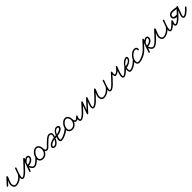

<svg xmlns="http://www.w3.org/2000/svg" viewBox="852 -2986 5568 5568"><g transform="rotate(-45 3636.0 -201.5)"><path d="M511.2 -389.2Q519.5 -389.2 526.4 -383.3Q533.2 -377.4 533.2 -368.7Q533.2 -363.8 531.7 -360.4Q526.4 -344.7 517.6 -322.5Q508.8 -300.3 499.3 -274.2Q489.7 -248 480 -219.5Q470.2 -190.9 462.2 -163.1Q454.1 -135.3 449.2 -109.9Q444.3 -84.5 444.3 -64.5Q444.3 -61 444.6 -56.2Q444.8 -51.3 446.3 -46.9Q447.8 -42.5 450.7 -39.6Q453.6 -36.6 458.5 -36.6Q471.7 -36.6 489.5 -46.1Q507.3 -55.7 526.6 -70.3Q545.9 -85 565.9 -103.3Q585.9 -121.6 603.8 -139.4Q621.6 -157.2 636 -172.4Q650.4 -187.5 659.2 -196.3Q666 -203.1 674.3 -203.1Q682.6 -203.1 689.9 -197.3Q697.3 -191.4 697.3 -182.1Q697.3 -172.9 691.4 -166.5Q680.7 -153.8 664.3 -136.2Q647.9 -118.7 628.2 -99.4Q608.4 -80.1 586.4 -61.5Q564.5 -43 542.2 -28.1Q520 -13.2 498.8 -3.9Q477.5 5.4 459 5.4Q437.5 5.4 425.3 -4.6Q413.1 -14.6 407.2 -30Q401.4 -45.4 401.1 -63.5Q400.9 -81.5 403.3 -98.1Q379.9 -73.7 353.3 -54.2Q326.7 -34.7 297.4 -20.5Q268.1 -6.3 236.1 1.2Q204.1 8.8 169.9 8.8Q141.6 8.8 120.4 -2.9Q99.1 -14.6 85 -33.7Q70.8 -52.7 63.7 -77.1Q56.6 -101.6 56.6 -127.4Q56.6 -146.5 60.8 -165.3Q64.9 -184.1 71.3 -202.4Q77.6 -220.7 85 -238.5Q92.3 -256.3 98.6 -273.9Q94.2 -269 84.7 -258.1Q75.2 -247.1 63 -233.4Q50.8 -219.7 37.4 -204.8Q23.9 -189.9 11.7 -177.5Q-0.5 -165 -10.3 -157.2Q-20 -149.4 -24.4 -149.4Q-32.7 -149.4 -40 -155.3Q-47.4 -161.1 -47.4 -170.4Q-47.4 -179.2 -41.5 -186L138.7 -381.8Q145 -389.2 154.3 -389.2Q164.1 -389.2 170.4 -383.1Q176.8 -377 176.8 -367.2Q176.8 -356 171.1 -338.6Q165.5 -321.3 157 -300.5Q148.4 -279.8 138.4 -256.6Q128.4 -233.4 119.9 -210.4Q111.3 -187.5 105.7 -166.3Q100.1 -145 100.1 -127.4Q100.1 -111.8 104.2 -95.2Q108.4 -78.6 116.7 -64.9Q125 -51.3 138.2 -42.7Q151.4 -34.2 169.9 -34.2Q206.5 -34.2 239.3 -44.4Q272 -54.7 301.5 -72.5Q331.1 -90.3 357.2 -114Q383.3 -137.7 406.2 -164.1Q416 -175.8 423.1 -189.7Q430.2 -203.6 435.5 -217.8L491.2 -375Q493.7 -381.3 499 -385.3Q504.4 -389.2 511.2 -389.2Z M667.5 -149.4Q659.2 -149.4 651.9 -155.3Q644.5 -161.1 644.5 -170.4Q644.5 -179.2 650.4 -186L856.9 -410.6Q862.3 -416 870.1 -416Q879.9 -416 888.2 -409.4Q896.5 -402.8 896.5 -392.6Q896.5 -390.6 894.5 -384.8Q892.6 -378.9 890.1 -372.1Q887.7 -365.2 885.5 -358.9Q883.3 -352.5 882.3 -350.1Q902.3 -365.2 925.5 -376Q948.7 -386.7 974.1 -386.7Q989.3 -386.7 1001.7 -380.9Q1014.2 -375 1022.5 -365.2Q1030.8 -355.5 1035.4 -342.3Q1040 -329.1 1040 -314.5Q1040 -274.9 1019.8 -244.9Q999.5 -214.8 968.5 -194.1Q937.5 -173.3 900.4 -162.1Q863.3 -150.9 829.6 -149.4Q836.4 -134.3 845.9 -115.5Q855.5 -96.7 867.9 -79.8Q880.4 -63 896 -51.5Q911.6 -40 931.2 -40Q947.3 -40 966.3 -48.6Q985.4 -57.1 1005.4 -71Q1025.4 -85 1045.2 -102.3Q1064.9 -119.6 1082.8 -137Q1100.6 -154.3 1115.5 -169.9Q1130.4 -185.5 1140.6 -196.3Q1146.5 -203.1 1155.3 -203.1Q1164.1 -203.1 1171.1 -197.5Q1178.2 -191.9 1178.2 -182.1Q1178.2 -172.9 1172.4 -166.5Q1160.6 -152.3 1143.8 -134.3Q1127 -116.2 1106.9 -97.2Q1086.9 -78.1 1064.5 -60.3Q1042 -42.5 1019 -28.3Q996.1 -14.2 973.9 -5.6Q951.7 2.9 932.1 2.9Q904.3 2.9 884.3 -7.3Q864.3 -17.6 849.1 -34.2Q834 -50.8 822 -71.8Q810.1 -92.8 798.3 -114.3L759.3 -5.4Q756.8 1.5 751.5 4.9Q746.1 8.3 739.3 8.3Q730 8.3 723.4 2.7Q716.8 -2.9 716.8 -12.7Q716.8 -13.7 720.9 -26.1Q725.1 -38.6 731.7 -57.9Q738.3 -77.1 747.1 -101.8Q755.9 -126.5 765.1 -152.6Q774.4 -178.7 783.7 -204.3Q793 -230 800.5 -251.2Q808.1 -272.5 813.5 -287.1Q818.8 -301.8 820.3 -306.6Q815.4 -301.3 803.5 -287.6Q791.5 -273.9 776.1 -256.3Q760.7 -238.8 743.7 -220Q726.6 -201.2 711.2 -185.5Q695.8 -169.9 683.8 -159.7Q671.9 -149.4 667.5 -149.4ZM851.6 -264.6 826.2 -192.9Q842.3 -193.4 861.3 -197.3Q880.4 -201.2 899.2 -207.8Q918 -214.4 935.5 -224.4Q953.1 -234.4 966.6 -247.6Q980 -260.7 988 -277.3Q996.1 -293.9 996.1 -314Q996.1 -324.7 991 -334.2Q985.8 -343.8 973.1 -343.8Q957 -343.8 939.9 -335.4Q922.9 -327.1 906.5 -315.2Q890.1 -303.2 876 -289.3Q861.8 -275.4 851.6 -264.6Z M1343.3 -389.2Q1377.4 -389.2 1402.6 -374Q1427.7 -358.9 1444.1 -334.5Q1460.4 -310.1 1468.5 -279.8Q1476.6 -249.5 1476.6 -219.7Q1476.6 -210 1478.3 -194.6Q1480 -179.2 1484.6 -164.8Q1489.3 -150.4 1498 -139.9Q1506.8 -129.4 1521 -129.4Q1538.6 -129.4 1554.7 -140.9Q1570.8 -152.3 1584.7 -166.3Q1598.6 -180.2 1609.9 -191.7Q1621.1 -203.1 1628.4 -203.1Q1637.7 -203.1 1644.5 -197.5Q1651.4 -191.9 1651.4 -182.1Q1651.4 -172.9 1645.5 -166.5Q1633.8 -152.3 1620.1 -137.9Q1606.4 -123.5 1590.6 -112.1Q1574.7 -100.6 1556.9 -93.3Q1539.1 -85.9 1519.5 -85.9Q1498 -85.9 1483.6 -96.2Q1469.2 -106.4 1457 -123Q1442.4 -93.3 1423.6 -69.1Q1404.8 -44.9 1381.3 -27.6Q1357.9 -10.3 1329.1 -0.7Q1300.3 8.8 1266.1 8.8Q1234.9 8.8 1208.5 -1Q1182.1 -10.7 1163.1 -28.8Q1144 -46.9 1133.5 -72.8Q1123 -98.6 1123 -130.4Q1123 -157.7 1131.1 -187.7Q1139.2 -217.8 1153.6 -246.3Q1168 -274.9 1188.2 -300.8Q1208.5 -326.7 1232.9 -346.4Q1257.3 -366.2 1285.4 -377.7Q1313.5 -389.2 1343.3 -389.2ZM1433.1 -223.1Q1433.1 -243.2 1428 -264.9Q1422.9 -286.6 1411.9 -304.4Q1400.9 -322.3 1383.8 -334Q1366.7 -345.7 1343.3 -345.7Q1320.3 -345.7 1298.3 -335.7Q1276.4 -325.7 1256.6 -308.8Q1236.8 -292 1220.5 -270Q1204.1 -248 1192.1 -224.1Q1180.2 -200.2 1173.6 -175.8Q1167 -151.4 1167 -130.4Q1167 -83.5 1193.6 -58.8Q1220.2 -34.2 1266.1 -34.2Q1304.2 -34.2 1335 -50.3Q1365.7 -66.4 1387.5 -93Q1409.2 -119.6 1421.1 -153.6Q1433.1 -187.5 1433.1 -223.1Z M1906.2 -97.7Q1894 -79.6 1878.4 -60.8Q1862.8 -42 1844.5 -26.6Q1826.2 -11.2 1804.9 -1.2Q1783.7 8.8 1759.8 8.8Q1745.1 8.8 1729.2 5.9Q1713.4 2.9 1700.7 -4.4Q1688 -11.7 1679.7 -23.7Q1671.4 -35.6 1671.4 -53.7Q1671.4 -78.6 1684.1 -99.4Q1696.8 -120.1 1717.3 -137.2Q1737.8 -154.3 1763.9 -167.2Q1790 -180.2 1817.1 -189.5Q1844.2 -198.7 1869.9 -204.1Q1895.5 -209.5 1915 -210.9Q1919.4 -225.1 1924.8 -241Q1930.2 -256.8 1933.6 -271.7Q1937 -286.6 1937 -300.3Q1937 -314 1930.9 -324.2Q1924.8 -334.5 1910.6 -340.6Q1896.5 -346.7 1872.1 -346.7Q1855 -346.7 1832.3 -332.8Q1809.6 -318.8 1784.9 -298.1Q1760.3 -277.3 1735.4 -253.2Q1710.4 -229 1689.2 -208.3Q1668 -187.5 1652.3 -173.6Q1636.7 -159.7 1629.9 -159.7Q1621.6 -159.7 1614.3 -165.5Q1606.9 -171.4 1606.9 -180.7Q1606.9 -187 1613 -195.6Q1619.1 -204.1 1627.4 -212.4Q1635.7 -220.7 1644 -228Q1652.3 -235.4 1657.2 -239.7Q1669.9 -251.5 1686 -267.1Q1702.1 -282.7 1720.7 -299.6Q1739.3 -316.4 1759 -332.5Q1778.8 -348.6 1799.1 -361.6Q1819.3 -374.5 1839.1 -382.3Q1858.9 -390.1 1877 -390.1Q1891.6 -390.1 1907.7 -386.5Q1923.8 -382.8 1937.7 -374.8Q1951.7 -366.7 1962.4 -353.3Q1973.1 -339.8 1976.8 -320.1Q1980.5 -300.3 1976.1 -274.2Q1971.7 -248 1955.6 -213.9L2003.4 -218.3Q2011.7 -235.4 2021 -253.7Q2030.3 -272 2041.5 -292.5Q2052.7 -308.1 2067.1 -324.5Q2081.5 -340.8 2098.4 -354.2Q2115.2 -367.7 2135 -376.2Q2154.8 -384.8 2176.8 -384.8Q2191.4 -384.8 2207.8 -381.8Q2224.1 -378.9 2237.5 -371.8Q2251 -364.7 2259.8 -352.8Q2268.6 -340.8 2268.6 -322.8Q2268.6 -297.9 2256.6 -277.6Q2244.6 -257.3 2225.1 -241.2Q2205.6 -225.1 2180.7 -213.1Q2155.8 -201.2 2129.6 -192.6Q2103.5 -184.1 2078.4 -179.4Q2053.2 -174.8 2033.7 -173.3Q2029.3 -160.6 2024.9 -147Q2020.5 -133.3 2016.8 -118.9Q2013.2 -104.5 2011 -90.1Q2008.8 -75.7 2008.8 -62.5Q2008.8 -59.6 2009 -54Q2009.3 -48.3 2010.7 -43Q2012.2 -37.6 2015.1 -33.7Q2018.1 -29.8 2022.9 -29.8Q2045.9 -29.8 2074.5 -37.4Q2103 -44.9 2133.5 -57.6Q2164.1 -70.3 2194.8 -86.9Q2225.6 -103.5 2253.2 -121.6Q2280.8 -139.6 2303.5 -157.7Q2326.2 -175.8 2340.8 -191.9Q2346.7 -198.7 2356.4 -198.7Q2364.7 -198.7 2371.8 -192.6Q2378.9 -186.5 2378.9 -177.7Q2378.9 -169.4 2373 -162.1Q2357.4 -142.6 2332.3 -121.8Q2307.1 -101.1 2276.4 -81.3Q2245.6 -61.5 2210.9 -43.9Q2176.3 -26.4 2141.8 -13.4Q2107.4 -0.5 2075.4 6.8Q2043.5 14.2 2017.6 13.2Q1998 12.7 1983.6 1.5Q1969.2 -9.8 1963.4 -32.5Q1957.5 -55.2 1961.7 -90.1Q1965.8 -125 1984.4 -173.3L1938.5 -168.9Q1924.8 -134.8 1906.2 -97.7ZM1760.3 -34.2Q1774.9 -34.2 1789.1 -40.8Q1803.2 -47.4 1816.4 -58.1Q1829.6 -68.8 1841.3 -82.8Q1853 -96.7 1863.3 -111.3Q1873.5 -126 1881.6 -140.1Q1889.6 -154.3 1895.5 -165.5Q1883.3 -163.6 1865.2 -158.9Q1847.2 -154.3 1827.1 -147Q1807.1 -139.6 1787.1 -129.9Q1767.1 -120.1 1751.2 -108.2Q1735.4 -96.2 1725.3 -82.5Q1715.3 -68.8 1715.3 -53.7Q1715.3 -46.9 1720.7 -43Q1726.1 -39.1 1733.4 -37.1Q1740.7 -35.2 1748.3 -34.7Q1755.9 -34.2 1760.3 -34.2ZM2045.9 -218.8Q2066.4 -221.7 2091.1 -227.3Q2115.7 -232.9 2139.2 -242.7Q2162.6 -252.4 2182.4 -266.4Q2202.1 -280.3 2212.9 -300.3Q2214.8 -304.2 2217 -309.8Q2219.2 -315.4 2219.2 -319.8Q2219.2 -327.6 2213.6 -332Q2208 -336.4 2200.2 -338.4Q2192.4 -340.3 2184.1 -340.8Q2175.8 -341.3 2170.9 -341.3Q2148.9 -341.3 2129.4 -328.6Q2109.9 -315.9 2094 -297.4Q2078.1 -278.8 2065.9 -257.6Q2053.7 -236.3 2045.9 -218.8Z M2543.9 -389.2Q2578.1 -389.2 2603.3 -374Q2628.4 -358.9 2644.8 -334.5Q2661.1 -310.1 2669.2 -279.8Q2677.2 -249.5 2677.2 -219.7Q2677.2 -210 2679 -194.6Q2680.7 -179.2 2685.3 -164.8Q2689.9 -150.4 2698.7 -139.9Q2707.5 -129.4 2721.7 -129.4Q2739.3 -129.4 2755.4 -140.9Q2771.5 -152.3 2785.4 -166.3Q2799.3 -180.2 2810.5 -191.7Q2821.8 -203.1 2829.1 -203.1Q2838.4 -203.1 2845.2 -197.5Q2852.1 -191.9 2852.1 -182.1Q2852.1 -172.9 2846.2 -166.5Q2834.5 -152.3 2820.8 -137.9Q2807.1 -123.5 2791.3 -112.1Q2775.4 -100.6 2757.6 -93.3Q2739.7 -85.9 2720.2 -85.9Q2698.7 -85.9 2684.3 -96.2Q2669.9 -106.4 2657.7 -123Q2643.1 -93.3 2624.3 -69.1Q2605.5 -44.9 2582 -27.6Q2558.6 -10.3 2529.8 -0.7Q2501 8.8 2466.8 8.8Q2435.5 8.8 2409.2 -1Q2382.8 -10.7 2363.8 -28.8Q2344.7 -46.9 2334.2 -72.8Q2323.7 -98.6 2323.7 -130.4Q2323.7 -157.7 2331.8 -187.7Q2339.8 -217.8 2354.2 -246.3Q2368.7 -274.9 2388.9 -300.8Q2409.2 -326.7 2433.6 -346.4Q2458 -366.2 2486.1 -377.7Q2514.2 -389.2 2543.9 -389.2ZM2633.8 -223.1Q2633.8 -243.2 2628.7 -264.9Q2623.5 -286.6 2612.5 -304.4Q2601.6 -322.3 2584.5 -334Q2567.4 -345.7 2543.9 -345.7Q2521 -345.7 2499 -335.7Q2477.1 -325.7 2457.3 -308.8Q2437.5 -292 2421.1 -270Q2404.8 -248 2392.8 -224.1Q2380.9 -200.2 2374.3 -175.8Q2367.7 -151.4 2367.7 -130.4Q2367.7 -83.5 2394.3 -58.8Q2420.9 -34.2 2466.8 -34.2Q2504.9 -34.2 2535.6 -50.3Q2566.4 -66.4 2588.1 -93Q2609.9 -119.6 2621.8 -153.6Q2633.8 -187.5 2633.8 -223.1Z M3355.5 -142.1Q3348.6 -124 3343.8 -106Q3338.9 -87.9 3338.9 -68.8Q3338.9 -64.9 3339.1 -59.8Q3339.4 -54.7 3340.8 -50Q3342.3 -45.4 3345.2 -42.2Q3348.1 -39.1 3353.5 -39.1Q3369.6 -39.1 3388.7 -48.1Q3407.7 -57.1 3427.5 -71.5Q3447.3 -85.9 3467.3 -103.8Q3487.3 -121.6 3505.1 -139.4Q3522.9 -157.2 3538.1 -173.1Q3553.2 -189 3563.5 -199.2Q3569.8 -206.1 3580.1 -206.1Q3589.4 -206.1 3595.2 -199Q3601.1 -191.9 3601.1 -183.1Q3601.1 -175.8 3595.7 -169.4Q3584 -155.8 3567.1 -137.7Q3550.3 -119.6 3530.3 -100.3Q3510.3 -81.1 3487.8 -62.5Q3465.3 -43.9 3442.6 -29.1Q3419.9 -14.2 3397.5 -5.1Q3375 3.9 3355.5 3.9Q3339.4 3.9 3328.1 -1.7Q3316.9 -7.3 3309.6 -16.8Q3302.2 -26.4 3298.8 -39.3Q3295.4 -52.2 3295.4 -66.9Q3295.4 -96.2 3303.7 -123.5Q3312 -150.9 3322.8 -177.7Q3326.2 -187.5 3330.6 -199.2Q3335 -210.9 3339.1 -221.9Q3343.3 -232.9 3346.9 -242.7Q3350.6 -252.4 3353 -258.8L3117.2 -1Q3111.3 5.9 3102.1 5.9Q3093.3 5.9 3086.4 -0.2Q3079.6 -6.3 3079.6 -15.1L3170.9 -272.5Q3166.5 -267.6 3156.5 -256.3Q3146.5 -245.1 3133.8 -230.7Q3121.1 -216.3 3107.2 -201.2Q3093.3 -186 3081.1 -173.8Q3069.3 -160.2 3052.5 -142.1Q3035.6 -124 3015.6 -104.7Q2995.6 -85.4 2973.1 -66.9Q2950.7 -48.3 2928 -33.4Q2905.3 -18.6 2882.8 -9.5Q2860.4 -0.5 2840.8 -0.5Q2824.7 -0.5 2813.5 -6.1Q2802.2 -11.7 2794.9 -21.2Q2787.6 -30.8 2784.2 -43.7Q2780.8 -56.6 2780.8 -71.3Q2780.8 -87.9 2782 -99.6Q2783.2 -111.3 2785.6 -122.1Q2788.1 -132.8 2792.5 -144Q2796.9 -155.3 2802.7 -170.4H2803.7Q2804.2 -178.2 2810.5 -184.1Q2816.9 -189.9 2825.2 -189.9Q2833.5 -189.9 2839.8 -184.1Q2846.2 -178.2 2846.2 -169.9Q2846.2 -162.6 2841.3 -156.7Q2836.4 -144.5 2833.3 -135.3Q2830.1 -126 2828.1 -116.7Q2826.2 -107.4 2825.2 -97.2Q2824.2 -86.9 2824.2 -73.2Q2824.2 -69.3 2824.5 -64.2Q2824.7 -59.1 2826.2 -54.4Q2827.6 -49.8 2830.6 -46.6Q2833.5 -43.5 2838.9 -43.5Q2854 -43.5 2871.8 -51.5Q2889.6 -59.6 2908.7 -72.8Q2927.7 -85.9 2946.5 -102.5Q2965.3 -119.1 2982.9 -136.2Q3000.5 -153.3 3015.6 -169.2Q3030.8 -185.1 3042 -196.8L3211.4 -380.9Q3217.3 -387.7 3226.6 -387.7Q3235.4 -387.7 3241.9 -381.6Q3248.5 -375.5 3249 -366.2Q3230.5 -313 3216.8 -274.4Q3203.1 -235.8 3193.4 -208.5Q3183.6 -181.2 3177.2 -163.6Q3170.9 -146 3167 -135Q3163.1 -124 3160.9 -118.4Q3158.7 -112.8 3157.7 -109.4L3393.6 -367.2Q3399.4 -374 3408.7 -374Q3417.5 -374 3424.1 -367.9Q3430.7 -361.8 3431.2 -352.5Z M4106.4 -389.2Q4114.7 -389.2 4121.6 -383.3Q4128.4 -377.4 4128.4 -368.7Q4128.4 -363.8 4127 -360.4Q4121.6 -344.7 4112.8 -322.5Q4104 -300.3 4094.5 -274.2Q4085 -248 4075.2 -219.5Q4065.4 -190.9 4057.4 -163.1Q4049.3 -135.3 4044.4 -109.9Q4039.6 -84.5 4039.6 -64.5Q4039.6 -61 4039.8 -56.2Q4040 -51.3 4041.5 -46.9Q4043 -42.5 4045.9 -39.6Q4048.8 -36.6 4053.7 -36.6Q4066.9 -36.6 4084.7 -46.1Q4102.5 -55.7 4121.8 -70.3Q4141.1 -85 4161.1 -103.3Q4181.2 -121.6 4199 -139.4Q4216.8 -157.2 4231.2 -172.4Q4245.6 -187.5 4254.4 -196.3Q4261.2 -203.1 4269.5 -203.1Q4277.8 -203.1 4285.2 -197.3Q4292.5 -191.4 4292.5 -182.1Q4292.5 -172.9 4286.6 -166.5Q4275.9 -153.8 4259.5 -136.2Q4243.2 -118.7 4223.4 -99.4Q4203.6 -80.1 4181.6 -61.5Q4159.7 -43 4137.5 -28.1Q4115.2 -13.2 4094 -3.9Q4072.8 5.4 4054.2 5.4Q4032.7 5.4 4020.5 -4.6Q4008.3 -14.6 4002.4 -30Q3996.6 -45.4 3996.3 -63.5Q3996.1 -81.5 3998.5 -98.1Q3975.1 -73.7 3948.5 -54.2Q3921.9 -34.7 3892.6 -20.5Q3863.3 -6.3 3831.3 1.2Q3799.3 8.8 3765.1 8.8Q3736.8 8.8 3715.6 -2.9Q3694.3 -14.6 3680.2 -33.7Q3666 -52.7 3658.9 -77.1Q3651.9 -101.6 3651.9 -127.4Q3651.9 -146.5 3656 -165.3Q3660.2 -184.1 3666.5 -202.4Q3672.9 -220.7 3680.2 -238.5Q3687.5 -256.3 3693.8 -273.9Q3689.5 -269 3679.9 -258.1Q3670.4 -247.1 3658.2 -233.4Q3646 -219.7 3632.6 -204.8Q3619.1 -189.9 3606.9 -177.5Q3594.7 -165 3585 -157.2Q3575.2 -149.4 3570.8 -149.4Q3562.5 -149.4 3555.2 -155.3Q3547.9 -161.1 3547.9 -170.4Q3547.9 -179.2 3553.7 -186L3733.9 -381.8Q3740.2 -389.2 3749.5 -389.2Q3759.3 -389.2 3765.6 -383.1Q3772 -377 3772 -367.2Q3772 -356 3766.4 -338.6Q3760.7 -321.3 3752.2 -300.5Q3743.7 -279.8 3733.6 -256.6Q3723.6 -233.4 3715.1 -210.4Q3706.5 -187.5 3700.9 -166.3Q3695.3 -145 3695.3 -127.4Q3695.3 -111.8 3699.5 -95.2Q3703.6 -78.6 3711.9 -64.9Q3720.2 -51.3 3733.4 -42.7Q3746.6 -34.2 3765.1 -34.2Q3801.8 -34.2 3834.5 -44.4Q3867.2 -54.7 3896.7 -72.5Q3926.3 -90.3 3952.4 -114Q3978.5 -137.7 4001.5 -164.1Q4011.2 -175.8 4018.3 -189.7Q4025.4 -203.6 4030.8 -217.8L4086.4 -375Q4088.9 -381.3 4094.2 -385.3Q4099.6 -389.2 4106.4 -389.2Z M4595.2 -272.5Q4582.5 -262.7 4566.9 -251.7Q4551.3 -240.7 4534.2 -231.4Q4517.1 -222.2 4499.5 -216.1Q4481.9 -210 4465.3 -210Q4446.8 -210 4435.8 -219.7Q4424.8 -229.5 4419.4 -243.7Q4414.1 -257.8 4412.6 -274.4Q4411.1 -291 4411.1 -305.2Q4406.2 -299.8 4394.8 -286.1Q4383.3 -272.5 4368.4 -255.1Q4353.5 -237.8 4336.9 -219.2Q4320.3 -200.7 4305.4 -185.1Q4290.5 -169.4 4278.8 -159.4Q4267.1 -149.4 4262.2 -149.4Q4253.9 -149.4 4246.6 -155.3Q4239.3 -161.1 4239.3 -170.4Q4239.3 -179.2 4245.1 -186L4422.4 -378.9L4422.9 -379.9L4423.3 -379.4Q4429.7 -389.2 4440.9 -389.2Q4450.7 -389.2 4457 -383.1Q4463.4 -377 4463.4 -367.2Q4463.4 -353 4458.7 -335.4Q4454.1 -317.9 4454.1 -300.3Q4454.1 -296.4 4454.3 -288.3Q4454.6 -280.3 4456.1 -272.5Q4457.5 -264.6 4460.9 -258.8Q4464.4 -252.9 4470.2 -252.9Q4483.9 -252.9 4500.2 -260Q4516.6 -267.1 4533.2 -278.6Q4549.8 -290 4565.9 -304.4Q4582 -318.8 4595.9 -334Q4609.9 -349.1 4620.8 -363.5Q4631.8 -377.9 4637.7 -389.2Q4641.1 -395.5 4645.5 -399.4Q4649.9 -403.3 4657.7 -403.3Q4666 -403.3 4672.9 -397.5Q4679.7 -391.6 4679.7 -382.8Q4679.7 -377.9 4678.2 -374.5Q4667.5 -341.3 4652.3 -304Q4637.2 -266.6 4623.5 -228Q4609.9 -189.5 4600.3 -151.4Q4590.8 -113.3 4590.8 -78.6Q4590.8 -75.2 4591.1 -70.3Q4591.3 -65.4 4592.8 -61Q4594.2 -56.6 4597.2 -53.7Q4600.1 -50.8 4605 -50.8Q4622.1 -50.8 4643.1 -63.2Q4664.1 -75.7 4686 -94Q4708 -112.3 4729.5 -134Q4751 -155.8 4769.3 -174.1Q4787.6 -192.4 4801 -204.8Q4814.5 -217.3 4820.8 -217.3Q4829.1 -217.3 4836.4 -211.4Q4843.8 -205.6 4843.8 -196.3Q4843.8 -188 4837.9 -180.7Q4827.6 -167.5 4811 -149.4Q4794.4 -131.3 4774.4 -112.3Q4754.4 -93.3 4731.9 -74.7Q4709.5 -56.2 4687.3 -41.5Q4665 -26.9 4643.8 -17.8Q4622.6 -8.8 4605.5 -8.8Q4588.9 -8.8 4577.6 -15.1Q4566.4 -21.5 4559.8 -31.7Q4553.2 -42 4550.3 -55.4Q4547.4 -68.8 4547.4 -83.5Q4547.4 -107.4 4552 -131.6Q4556.6 -155.8 4563.5 -179.4Q4570.3 -203.1 4578.9 -226.6Q4587.4 -250 4595.2 -272.5Z M4846.2 -149.9Q4844.7 -146.5 4843.5 -136.7Q4842.3 -127 4842 -114Q4841.8 -101.1 4842.5 -86.9Q4843.3 -72.8 4845.5 -61Q4847.7 -49.3 4851.8 -41.7Q4856 -34.2 4862.8 -34.2Q4900.9 -34.7 4935.3 -47.6Q4969.7 -60.5 4999.8 -79.3Q5029.8 -98.1 5055.4 -119.9Q5081.1 -141.6 5100.8 -160.2Q5120.6 -178.7 5134.5 -190.9Q5148.4 -203.1 5155.8 -203.1Q5164.1 -203.1 5171.4 -197.3Q5178.7 -191.4 5178.7 -182.1Q5178.7 -177.7 5177.5 -173.6Q5176.3 -169.4 5172.9 -166.5Q5158.7 -154.3 5139.9 -136.5Q5121.1 -118.7 5098.1 -98.9Q5075.2 -79.1 5048.6 -59.8Q5022 -40.5 4991.7 -25.1Q4961.4 -9.8 4928 -0.2Q4894.5 9.3 4857.9 8.8Q4839.4 8.8 4827.6 -2Q4815.9 -12.7 4809.3 -29.5Q4802.7 -46.4 4800.8 -67.1Q4798.8 -87.9 4799.1 -108.6Q4799.3 -129.4 4801.8 -147.5Q4804.2 -165.5 4806.2 -177.2Q4811.5 -204.1 4825.7 -230.5Q4839.8 -256.8 4859.6 -280.3Q4879.4 -303.7 4903.1 -323.5Q4926.8 -343.3 4950.4 -357.9Q4974.1 -372.6 4996.8 -380.6Q5019.5 -388.7 5037.1 -388.7Q5059.1 -388.7 5071.3 -374.5Q5083.5 -360.4 5083.5 -339.8Q5083.5 -305.2 5064.5 -274.7Q5045.4 -244.1 5012.9 -219.7Q4980.5 -195.3 4937.3 -177.5Q4894 -159.7 4846.2 -149.9ZM4857.9 -201.7Q4901.9 -209 4932.4 -220.7Q4962.9 -232.4 4983.2 -246.3Q5003.4 -260.3 5014.9 -274.9Q5026.4 -289.6 5032 -302.2Q5037.6 -314.9 5038.8 -324.7Q5040 -334.5 5040 -338.4Q5040 -339.4 5039.8 -342.3Q5039.6 -345.2 5037.6 -345.2Q5028.8 -345.2 5012.5 -338.9Q4996.1 -332.5 4976.6 -321.8Q4957 -311 4936.5 -296.6Q4916 -282.2 4899.2 -266.4Q4882.3 -250.5 4870.8 -233.6Q4859.4 -216.8 4857.9 -201.7Z M5451.7 -269.5Q5441.4 -269.5 5437 -272.9Q5432.6 -276.4 5431.4 -281.5Q5430.2 -286.6 5430.7 -293Q5431.2 -299.3 5431.2 -305.2Q5431.2 -322.3 5418.7 -334Q5406.2 -345.7 5389.6 -345.7Q5361.3 -345.7 5333.3 -335.2Q5305.2 -324.7 5279.8 -306.9Q5254.4 -289.1 5232.7 -265.1Q5210.9 -241.2 5195.1 -214.1Q5179.2 -187 5170.2 -158.2Q5161.1 -129.4 5161.1 -101.6Q5161.1 -88.9 5163.1 -76.9Q5165 -64.9 5170.2 -55.4Q5175.3 -45.9 5184.8 -40Q5194.3 -34.2 5209 -34.2Q5252 -34.2 5299.6 -48.8Q5347.2 -63.5 5392.8 -86.7Q5438.5 -109.9 5478.8 -138.7Q5519 -167.5 5546.9 -195.8Q5554.2 -203.1 5562.5 -203.1Q5570.8 -203.1 5577.9 -196.8Q5585 -190.4 5585 -182.1Q5585 -173.8 5583.5 -171.9Q5582 -169.9 5579.1 -166.5Q5559.6 -144 5533.2 -122.3Q5506.8 -100.6 5476.1 -81.1Q5445.3 -61.5 5411.6 -45.2Q5377.9 -28.8 5343.3 -16.8Q5308.6 -4.9 5274.4 2Q5240.2 8.8 5209 8.8Q5185.5 8.8 5168.2 -0.5Q5150.9 -9.8 5139.4 -25.1Q5127.9 -40.5 5122.6 -60.3Q5117.2 -80.1 5117.2 -101.6Q5117.2 -135.3 5127.9 -169.4Q5138.7 -203.6 5157.5 -235.6Q5176.3 -267.6 5201.9 -295.7Q5227.5 -323.7 5257.8 -344.5Q5288.1 -365.2 5321.8 -377.2Q5355.5 -389.2 5389.6 -389.2Q5407.7 -389.2 5423.3 -383.1Q5439 -377 5450.4 -365.7Q5461.9 -354.5 5468.3 -339.1Q5474.6 -323.7 5474.6 -305.2Q5474.6 -299.8 5473.6 -293.5Q5472.7 -287.1 5470.2 -281.7Q5467.8 -276.4 5463.4 -272.9Q5459 -269.5 5451.7 -269.5Z M5555.2 -149.4Q5546.9 -149.4 5539.6 -155.3Q5532.2 -161.1 5532.2 -170.4Q5532.2 -179.2 5538.1 -186L5744.6 -410.6Q5750 -416 5757.8 -416Q5767.6 -416 5775.9 -409.4Q5784.2 -402.8 5784.2 -392.6Q5784.2 -390.6 5782.2 -384.8Q5780.3 -378.9 5777.8 -372.1Q5775.4 -365.2 5773.2 -358.9Q5771 -352.5 5770 -350.1Q5790 -365.2 5813.2 -376Q5836.4 -386.7 5861.8 -386.7Q5877 -386.7 5889.4 -380.9Q5901.9 -375 5910.2 -365.2Q5918.5 -355.5 5923.1 -342.3Q5927.7 -329.1 5927.7 -314.5Q5927.7 -274.9 5907.5 -244.9Q5887.2 -214.8 5856.2 -194.1Q5825.2 -173.3 5788.1 -162.1Q5751 -150.9 5717.3 -149.4Q5724.1 -134.3 5733.6 -115.5Q5743.2 -96.7 5755.6 -79.8Q5768.1 -63 5783.7 -51.5Q5799.3 -40 5818.8 -40Q5835 -40 5854 -48.6Q5873 -57.1 5893.1 -71Q5913.1 -85 5932.9 -102.3Q5952.6 -119.6 5970.5 -137Q5988.3 -154.3 6003.2 -169.9Q6018.1 -185.5 6028.3 -196.3Q6034.2 -203.1 6043 -203.1Q6051.8 -203.1 6058.8 -197.5Q6065.9 -191.9 6065.9 -182.1Q6065.9 -172.9 6060.1 -166.5Q6048.3 -152.3 6031.5 -134.3Q6014.6 -116.2 5994.6 -97.2Q5974.6 -78.1 5952.1 -60.3Q5929.7 -42.5 5906.7 -28.3Q5883.8 -14.2 5861.6 -5.6Q5839.4 2.9 5819.8 2.9Q5792 2.9 5772 -7.3Q5752 -17.6 5736.8 -34.2Q5721.7 -50.8 5709.7 -71.8Q5697.8 -92.8 5686 -114.3L5647 -5.4Q5644.5 1.5 5639.2 4.9Q5633.8 8.3 5627 8.3Q5617.7 8.3 5611.1 2.7Q5604.5 -2.9 5604.5 -12.7Q5604.5 -13.7 5608.6 -26.1Q5612.8 -38.6 5619.4 -57.9Q5626 -77.1 5634.8 -101.8Q5643.6 -126.5 5652.8 -152.6Q5662.1 -178.7 5671.4 -204.3Q5680.7 -230 5688.2 -251.2Q5695.8 -272.5 5701.2 -287.1Q5706.5 -301.8 5708 -306.6Q5703.1 -301.3 5691.2 -287.6Q5679.2 -273.9 5663.8 -256.3Q5648.4 -238.8 5631.3 -220Q5614.3 -201.2 5598.9 -185.5Q5583.5 -169.9 5571.5 -159.7Q5559.6 -149.4 5555.2 -149.4ZM5739.3 -264.6 5713.9 -192.9Q5730 -193.4 5749 -197.3Q5768.1 -201.2 5786.9 -207.8Q5805.7 -214.4 5823.2 -224.4Q5840.8 -234.4 5854.2 -247.6Q5867.7 -260.7 5875.7 -277.3Q5883.8 -293.9 5883.8 -314Q5883.8 -324.7 5878.7 -334.2Q5873.5 -343.8 5860.8 -343.8Q5844.7 -343.8 5827.6 -335.4Q5810.5 -327.1 5794.2 -315.2Q5777.8 -303.2 5763.7 -289.3Q5749.5 -275.4 5739.3 -264.6Z M6571.3 -389.2Q6579.6 -389.2 6586.4 -383.3Q6593.3 -377.4 6593.3 -368.7Q6593.3 -363.8 6591.8 -360.4Q6586.4 -344.7 6577.6 -322.5Q6568.8 -300.3 6559.3 -274.2Q6549.8 -248 6540 -219.5Q6530.3 -190.9 6522.2 -163.1Q6514.2 -135.3 6509.3 -109.9Q6504.4 -84.5 6504.4 -64.5Q6504.4 -61 6504.6 -56.2Q6504.9 -51.3 6506.3 -46.9Q6507.8 -42.5 6510.7 -39.6Q6513.7 -36.6 6518.6 -36.6Q6531.7 -36.6 6549.6 -46.1Q6567.4 -55.7 6586.7 -70.3Q6606 -85 6626 -103.3Q6646 -121.6 6663.8 -139.4Q6681.6 -157.2 6696 -172.4Q6710.4 -187.5 6719.2 -196.3Q6726.1 -203.1 6734.4 -203.1Q6742.7 -203.1 6750 -197.3Q6757.3 -191.4 6757.3 -182.1Q6757.3 -172.9 6751.5 -166.5Q6740.7 -153.8 6724.4 -136.2Q6708 -118.7 6688.2 -99.4Q6668.5 -80.1 6646.5 -61.5Q6624.5 -43 6602.3 -28.1Q6580.1 -13.2 6558.8 -3.9Q6537.6 5.4 6519 5.4Q6497.6 5.4 6485.4 -4.6Q6473.1 -14.6 6467.3 -30Q6461.4 -45.4 6461.2 -63.5Q6460.9 -81.5 6463.4 -98.1Q6439.9 -73.7 6413.3 -54.2Q6386.7 -34.7 6357.4 -20.5Q6328.1 -6.3 6296.1 1.2Q6264.2 8.8 6230 8.8Q6201.7 8.8 6180.4 -2.9Q6159.2 -14.6 6145 -33.7Q6130.9 -52.7 6123.8 -77.1Q6116.7 -101.6 6116.7 -127.4Q6116.7 -146.5 6120.8 -165.3Q6125 -184.1 6131.3 -202.4Q6137.7 -220.7 6145 -238.5Q6152.3 -256.3 6158.7 -273.9Q6154.3 -269 6144.8 -258.1Q6135.3 -247.1 6123 -233.4Q6110.8 -219.7 6097.4 -204.8Q6084 -189.9 6071.8 -177.5Q6059.6 -165 6049.8 -157.2Q6040 -149.4 6035.6 -149.4Q6027.3 -149.4 6020 -155.3Q6012.7 -161.1 6012.7 -170.4Q6012.7 -179.2 6018.6 -186L6198.7 -381.8Q6205.1 -389.2 6214.4 -389.2Q6224.1 -389.2 6230.5 -383.1Q6236.8 -377 6236.8 -367.2Q6236.8 -356 6231.2 -338.6Q6225.6 -321.3 6217 -300.5Q6208.5 -279.8 6198.5 -256.6Q6188.5 -233.4 6179.9 -210.4Q6171.4 -187.5 6165.8 -166.3Q6160.2 -145 6160.2 -127.4Q6160.2 -111.8 6164.3 -95.2Q6168.5 -78.6 6176.8 -64.9Q6185.1 -51.3 6198.2 -42.7Q6211.4 -34.2 6230 -34.2Q6266.6 -34.2 6299.3 -44.4Q6332 -54.7 6361.6 -72.5Q6391.1 -90.3 6417.2 -114Q6443.4 -137.7 6466.3 -164.1Q6476.1 -175.8 6483.2 -189.7Q6490.2 -203.6 6495.6 -217.8L6551.3 -375Q6553.7 -381.3 6559.1 -385.3Q6564.5 -389.2 6571.3 -389.2Z M7092.8 -187.5Q7086.9 -172.9 7080.6 -158.2Q7074.2 -143.6 7068.8 -128.9Q7063.5 -114.3 7060.1 -99.1Q7056.6 -84 7056.6 -68.8Q7056.6 -64.9 7056.9 -59.8Q7057.1 -54.7 7058.6 -50Q7060.1 -45.4 7063 -42.2Q7065.9 -39.1 7071.3 -39.1Q7087.4 -39.1 7106.4 -48.1Q7125.5 -57.1 7145.3 -71.5Q7165 -85.9 7185.1 -103.8Q7205.1 -121.6 7222.9 -139.4Q7240.7 -157.2 7255.9 -173.1Q7271 -189 7281.2 -199.2Q7287.6 -206.1 7297.9 -206.1Q7307.1 -206.1 7313 -199Q7318.8 -191.9 7318.8 -183.1Q7318.8 -175.8 7313.5 -169.4Q7301.8 -155.8 7284.9 -137.7Q7268.1 -119.6 7248 -100.3Q7228 -81.1 7205.6 -62.5Q7183.1 -43.9 7160.4 -29.1Q7137.7 -14.2 7115.2 -5.1Q7092.8 3.9 7073.2 3.9Q7057.1 3.9 7045.9 -1.7Q7034.7 -7.3 7027.3 -16.8Q7020 -26.4 7016.6 -39.3Q7013.2 -52.2 7013.2 -66.9Q7013.2 -97.2 7021.7 -124.8Q7030.3 -152.3 7041.5 -180.2Q7044.4 -189.5 7049.3 -202.4Q7054.2 -215.3 7059.1 -228.5Q7064 -241.7 7068.6 -253.4Q7073.2 -265.1 7075.7 -272.5Q7071.3 -267.6 7061.3 -256.3Q7051.3 -245.1 7038.8 -231Q7026.4 -216.8 7012.5 -201.7Q6998.5 -186.5 6986.3 -174.3L6985.8 -173.8Q6974.1 -160.2 6957.3 -142.1Q6940.4 -124 6920.4 -104.7Q6900.4 -85.4 6877.9 -66.9Q6855.5 -48.3 6832.8 -33.4Q6810.1 -18.6 6787.6 -9.5Q6765.1 -0.5 6745.6 -0.5Q6729.5 -0.5 6718.3 -6.1Q6707 -11.7 6699.7 -21.2Q6692.4 -30.8 6689 -43.7Q6685.5 -56.6 6685.5 -71.3Q6685.5 -77.6 6686.8 -89.6Q6688 -101.6 6690.4 -115.7Q6692.9 -129.9 6696.8 -144.8Q6700.7 -159.7 6706.3 -171.9Q6711.9 -184.1 6718.8 -191.9Q6725.6 -199.7 6734.4 -199.7Q6742.7 -199.7 6748.3 -191.7Q6753.9 -183.6 6753.9 -175.3Q6753.9 -162.1 6750 -149.9Q6746.1 -137.7 6741.5 -125.7Q6736.8 -113.8 6732.9 -100.8Q6729 -87.9 6729 -73.2Q6729 -69.3 6729.2 -64.2Q6729.5 -59.1 6731 -54.4Q6732.4 -49.8 6735.4 -46.6Q6738.3 -43.5 6743.7 -43.5Q6762.2 -43.5 6784.4 -55.2Q6806.6 -66.9 6829.8 -85Q6853 -103 6875.5 -124.5Q6897.9 -146 6916.5 -165Q6908.2 -164.6 6899.4 -165Q6890.6 -165.5 6879.4 -167Q6858.4 -169.4 6839.6 -179Q6820.8 -188.5 6807.6 -203.4Q6794.4 -218.3 6788.3 -238.3Q6782.2 -258.3 6786.1 -281.7Q6792 -318.4 6809.6 -341.3Q6827.1 -364.3 6852.8 -377Q6878.4 -389.6 6909.9 -393.3Q6941.4 -397 6975.3 -394.8Q7009.3 -392.6 7043.5 -386Q7077.6 -379.4 7107.9 -372.1L7116.2 -380.9Q7122.1 -387.7 7131.3 -387.7Q7140.1 -387.7 7146.7 -381.6Q7153.3 -375.5 7153.8 -366.2Q7153.3 -366.2 7149.7 -356.2Q7146 -346.2 7140.4 -330.3Q7134.8 -314.5 7128.2 -294.7Q7121.6 -274.9 7115 -255.1Q7108.4 -235.4 7102.5 -217.5Q7096.7 -199.7 7092.8 -187.5ZM6833 -283.2Q6828.6 -263.2 6833.3 -251.2Q6837.9 -239.3 6847.2 -232.4Q6856.4 -225.6 6868.9 -222.7Q6881.3 -219.7 6892.6 -218.3Q6904.8 -216.8 6914.8 -215.3Q6924.8 -213.9 6933.8 -213.9Q6942.9 -213.9 6951.4 -215.3Q6960 -216.8 6969.2 -221.2L7074.2 -335.4Q7009.8 -345.2 6965.8 -347.2Q6921.9 -349.1 6894 -342.5Q6866.2 -335.9 6852.1 -321.3Q6837.9 -306.6 6833 -283.2Z"/></g></svg>

Font: Helvetia Verbundene
Style: Regular
Weight: 400
Designer: Peter Wiegel, original typeface by Carl Albert Fahrenwaldt 1901
Foundry: Peter Wiegel
Version: Version 2.000